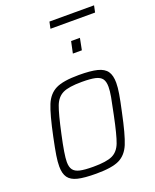

<svg xmlns="http://www.w3.org/2000/svg" viewBox="-155 -927 824 1023"><g transform="rotate(-20 257.0 -415.5)"><path d="M38 -96Q38 -122 43.5 -157Q49 -192 62 -254Q87 -374 108 -425Q129 -476 171 -497Q213 -518 302 -518Q369 -518 406.5 -508.5Q444 -499 460 -476Q476 -453 476 -411Q476 -385 470 -349Q464 -313 451 -254Q426 -134 405 -83.5Q384 -33 342.5 -12.5Q301 8 212 8Q144 8 107 -1Q70 -10 54 -32.5Q38 -55 38 -96ZM405 -254Q418 -315 424 -348.5Q430 -382 430 -405Q430 -435 418.5 -450.5Q407 -466 380.5 -472Q354 -478 305 -478Q230 -478 196.5 -461.5Q163 -445 147 -403Q131 -361 108 -254Q84 -145 84 -104Q84 -75 95.5 -59.5Q107 -44 133.5 -38Q160 -32 209 -32Q284 -32 317.5 -48Q351 -64 367 -105.5Q383 -147 405 -254ZM312 -636 326 -702H376L363 -636ZM245 -801 253 -839H506L498 -801Z"/></g></svg>

Font: Saira Semi Condensed ExtraLight
Style: Italic
Weight: 200
Width: 4
Italic angle: -12°
Designer: Hector Gatti with collaboration of the Omnibus-Type team
Foundry: Omnibus-Type
Version: Version 1.001; ttfautohint (v1.8)